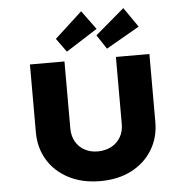

<svg xmlns="http://www.w3.org/2000/svg" viewBox="-63 -1041 1073 1108"><g transform="rotate(-5 473.5 -487.0)"><path d="M473 6Q371 6 292.5 -34Q214 -74 170.5 -145Q127 -216 127 -306V-700H327V-312Q327 -268 346 -235Q365 -202 398 -184Q431 -166 473 -166Q517 -166 551.5 -184Q586 -202 605.5 -235Q625 -268 625 -312V-700H819V-306Q819 -216 775.5 -145Q732 -74 654.5 -34Q577 6 473 6ZM346 -755 289 -834 448 -980 528 -871ZM578 -752 524 -834 692 -977 771 -863Z"/></g></svg>

Font: Lexend Giga ExtraBold
Style: Regular
Weight: 800
Designer: Bonnie Shaver-Troup, Thomas Jockin
Foundry: Lexend
Version: Version 1.007